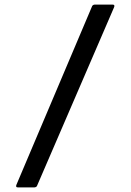

<svg xmlns="http://www.w3.org/2000/svg" viewBox="-20 -720 571 840"><path d="M383 -693 52 88C49 95 50 100 59 100H129C135 100 141 97 142 93L479 -688C482 -695 481 -700 472 -700H396C391 -700 385 -698 383 -693Z"/></svg>

Font: Aldone Medium
Style: Regular
Weight: 500
Designer: Pietro Gregorini
Version: Version 1.500;FEAKit 1.0